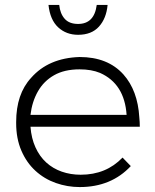

<svg xmlns="http://www.w3.org/2000/svg" viewBox="-20 -756 628 778"><path d="M303 2Q253 2 206.2 -14.5Q159.5 -31 123.5 -64Q87.5 -97 66.5 -145.8Q45.5 -194.5 45.5 -257V-261.5Q45.5 -375 106 -440.5Q176.5 -521 302.5 -525Q416.5 -525 480 -454.5Q538 -389.5 544.5 -280.5Q546.5 -261.5 546.5 -242.5H103.5Q107 -195.5 123.8 -158.8Q140.5 -122 167.5 -97.5Q194.5 -73 230.2 -60.5Q266 -48 307 -48Q410 -48 476.5 -117.5L510 -83Q430.5 2 303 2ZM493 -290.5Q484.5 -416.5 385.5 -460.5Q350.5 -475 302.5 -475Q241 -475 199.2 -451.2Q157.5 -427.5 133.8 -386Q110 -344.5 103.5 -290.5ZM296.5 -615Q248.5 -615 215.8 -645.2Q183 -675.5 176.5 -736H220Q223.5 -701 242 -680Q260.5 -659 296.5 -659Q362 -659 372 -736H416Q411 -681.5 381 -648.2Q351 -615 296.5 -615Z"/></svg>

Font: Argentum Novus Light
Style: Regular
Weight: 300
Designer: Julieta Ulanovsky (font) & Cristiano Sobral (main changes)
Foundry: Julieta Ulanovsky (font) & Cristiano Sobral (main changes)
Version: Version 3.00;November 27, 2020;FontCreator 13.0.0.2655 64-bi